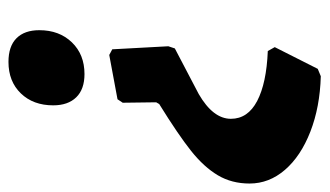

<svg xmlns="http://www.w3.org/2000/svg" viewBox="-216 -340 759 442"><g transform="rotate(-90 163.0 -118.5)"><path d="M315 -407Q315 -361 287 -332Q259 -303 214 -303Q179 -303 160.5 -322Q142 -341 142 -375Q142 -421 169.5 -449.5Q197 -478 242 -478Q278 -478 296.5 -459.5Q315 -441 315 -407ZM273 -95 168 -40Q111 -7 111 34Q111 73 152 94.5Q193 116 267 119L276 135L226 234L209 241Q138 239 81.5 217Q25 195 -6.5 158.5Q-38 122 -38 77Q-38 36 -19 4Q0 -28 37 -57.5Q74 -87 145 -131L149 -138L148 -215L156 -227L258 -246L271 -239L278 -110Z"/></g></svg>

Font: Alegreya ExtraBold
Style: Italic
Weight: 800
Italic angle: -7°
Designer: Juan Pablo del Peral
Foundry: Huerta Tipografica
Version: Version 2.007; ttfautohint (v1.6)